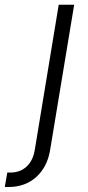

<svg xmlns="http://www.w3.org/2000/svg" viewBox="-112 -565 364 790"><path d="M129.6 -545.5H193.2L94.1 52.9Q82.4 122.5 36.9 163.5Q-8.5 204.5 -77.8 204.5Q-81.3 204.5 -84.9 204.5Q-88.4 204.5 -92.3 204.2L-82 144.9H-68.5Q-29.5 144.9 -3 120.7Q23.4 96.6 30.9 52.9Z"/></svg>

Font: Inter Light  BETA
Style: Italic
Weight: 300
Italic angle: 9.39999°
Designer: Rasmus Andersson
Foundry: rsms
Version: Version 3.011;git-f93a4a705